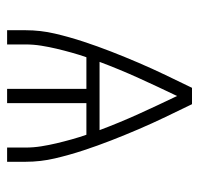

<svg xmlns="http://www.w3.org/2000/svg" viewBox="-30 -530 560 540"><g transform="rotate(90 250.0 -260.0)"><path d="M65 0V-52Q65 -94 74.5 -134.5Q84 -175 97 -214.5Q110 -254 125 -292.5Q140 -331 156.5 -369.5Q173 -408 191 -445.5Q209 -483 227 -520H273Q291 -483 309 -445.5Q327 -408 343.5 -369.5Q360 -331 375 -292.5Q390 -254 403 -214.5Q416 -175 425.5 -134.5Q435 -94 435 -52V0H395V-52Q395 -74 391.5 -96Q388 -118 383 -139Q378 -160 372 -181.5Q366 -203 359 -223H270V0H230V-223H141Q134 -203 128 -181.5Q122 -160 117 -139Q112 -118 108.5 -96Q105 -74 105 -52V0ZM154 -260H346Q325 -316 300.5 -370Q276 -424 250 -478Q224 -424 199.5 -370Q175 -316 154 -260Z"/></g></svg>

Font: Iosevka Curly Extralight
Style: Regular
Weight: 200
Monospace: yes
Designer: Belleve Invis
Foundry: Belleve Invis
Version: Version 22.1.2; ttfautohint (v1.8.4)